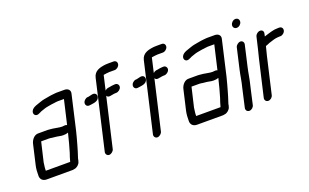

<svg xmlns="http://www.w3.org/2000/svg" viewBox="-85 -1095 2548 1584"><g transform="rotate(-20 1189.0 -303.0)"><path d="M141 -85C141 -90 142 -96 143 -101L183 -271H252C257 -271 260 -271 265 -270L285 -267C292 -266 298 -266 306 -265C330 -263 348 -256 372 -256C388 -256 403 -258 416 -263L413 -253C402 -204 386 -149 373 -104C365 -79 356 -56 350 -30H137C136 -31 136 -31 136 -32C137 -47 137 -67 141 -85ZM388 -326C361 -326 335 -334 309 -337L289 -339C281 -340 274 -341 267 -341H181C149 -341 121 -310 113 -274L73 -101C66 -71 65 -43 65 -18C62 15 81 40 119 40H347C352 39 358 38 365 37C385 34 409 14 414 -7C417 -14 418 -21 419 -27C420 -32 421 -38 424 -45C435 -79 443 -103 453 -140C462 -173 475 -217 483 -252L553 -556C560 -585 540 -605 508 -605H438C431 -605 422 -604 415 -603C398 -601 375 -599 359 -595C337 -591 315 -588 295 -581C266 -569 217 -562 203 -530C194 -509 204 -492 220 -488C232 -485 245 -492 256 -497C270 -506 290 -509 306 -516C327 -523 349 -524 371 -529L390 -531C401 -532 411 -535 422 -535H479L430 -324C418 -332 405 -326 388 -326Z M657 -413C686 -417 720 -418 737 -437C753 -455 750 -476 738 -486C723 -499 696 -487 674 -483H668C658 -482 649 -477 641 -470C615 -445 629 -411 657 -413ZM716 -9 816 -441C822 -430 832 -425 847 -428C860 -429 880 -435 894 -435H901C920 -435 942 -451 946 -470C950 -488 937 -505 919 -505H912C899 -505 874 -501 861 -498L851 -497C842 -495 833 -490 826 -483L855 -609C856 -609 856 -609 856 -610C872 -612 890 -616 907 -616H954C973 -616 993 -632 997 -651C1001 -670 989 -686 970 -686H923C914 -686 906 -686 899 -685C847 -679 798 -667 785 -611L646 -9C642 9 655 26 673 26C691 26 712 9 716 -9Z M1080 -413C1109 -417 1143 -418 1160 -437C1176 -455 1173 -476 1161 -486C1146 -499 1119 -487 1097 -483H1091C1081 -482 1072 -477 1064 -470C1038 -445 1052 -411 1080 -413ZM1139 -9 1239 -441C1245 -430 1255 -425 1270 -428C1283 -429 1303 -435 1317 -435H1324C1343 -435 1365 -451 1369 -470C1373 -488 1360 -505 1342 -505H1335C1322 -505 1297 -501 1284 -498L1274 -497C1265 -495 1256 -490 1249 -483L1278 -609C1279 -609 1279 -609 1279 -610C1295 -612 1313 -616 1330 -616H1377C1396 -616 1416 -632 1420 -651C1424 -670 1412 -686 1393 -686H1346C1337 -686 1329 -686 1322 -685C1270 -679 1221 -667 1208 -611L1069 -9C1065 9 1078 26 1096 26C1114 26 1135 9 1139 -9Z M1461 -85C1461 -90 1462 -96 1463 -101L1503 -271H1572C1577 -271 1580 -271 1585 -270L1605 -267C1612 -266 1618 -266 1626 -265C1650 -263 1668 -256 1692 -256C1708 -256 1723 -258 1736 -263L1733 -253C1722 -204 1706 -149 1693 -104C1685 -79 1676 -56 1670 -30H1457C1456 -31 1456 -31 1456 -32C1457 -47 1457 -67 1461 -85ZM1708 -326C1681 -326 1655 -334 1629 -337L1609 -339C1601 -340 1594 -341 1587 -341H1501C1469 -341 1441 -310 1433 -274L1393 -101C1386 -71 1385 -43 1385 -18C1382 15 1401 40 1439 40H1667C1672 39 1678 38 1685 37C1705 34 1729 14 1734 -7C1737 -14 1738 -21 1739 -27C1740 -32 1741 -38 1744 -45C1755 -79 1763 -103 1773 -140C1782 -173 1795 -217 1803 -252L1873 -556C1880 -585 1860 -605 1828 -605H1758C1751 -605 1742 -604 1735 -603C1718 -601 1695 -599 1679 -595C1657 -591 1635 -588 1615 -581C1586 -569 1537 -562 1523 -530C1514 -509 1524 -492 1540 -488C1552 -485 1565 -492 1576 -497C1590 -506 1610 -509 1626 -516C1647 -523 1669 -524 1691 -529L1710 -531C1721 -532 1731 -535 1742 -535H1799L1750 -324C1738 -332 1725 -326 1708 -326Z M1965 -448 1923 -265C1912 -217 1907 -171 1894 -123L1856 45C1852 64 1865 80 1884 80C1903 80 1922 64 1926 45L1954 -79L1964 -122C1976 -168 1982 -218 1993 -265L2035 -448C2039 -466 2027 -483 2009 -483C1991 -483 1969 -466 1965 -448ZM1991 -636C1986 -616 2000 -599 2020 -599C2040 -599 2059 -615 2063 -634C2068 -654 2055 -672 2034 -672C2014 -672 1995 -655 1991 -636Z M2148 -476 2124 -374C2118 -350 2110 -319 2104 -294L2031 21C2027 40 2040 56 2059 56C2078 56 2097 40 2101 21L2174 -295C2180 -320 2189 -351 2194 -374L2195 -376C2208 -380 2216 -384 2230 -390L2275 -404C2285 -406 2298 -410 2309 -410C2314 -411 2319 -411 2324 -411H2334C2353 -411 2373 -427 2377 -446C2381 -465 2369 -481 2350 -481H2340C2333 -481 2327 -481 2321 -480C2306 -480 2290 -475 2275 -472C2255 -467 2233 -459 2213 -453L2218 -476C2223 -496 2211 -511 2192 -511C2173 -511 2153 -496 2148 -476Z"/></g></svg>

Font: Electronic
Style: BdIt
Weight: 700
Version: Version 1.011